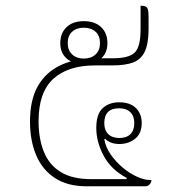

<svg xmlns="http://www.w3.org/2000/svg" viewBox="-20 -652 627 672"><path d="M283 0Q216 0 172 -29Q128 -58 106.5 -109Q85 -160 85 -227Q85 -303 113 -351.5Q141 -400 192.5 -424Q244 -448 313 -448H375Q431 -448 451.5 -468Q472 -488 472 -549V-632Q484 -632 490 -629Q496 -626 498 -617.5Q500 -609 500 -592V-551Q500 -499 486.5 -471Q473 -443 445 -433Q417 -423 372 -423H312Q218 -423 166.5 -376Q115 -329 115 -228Q115 -168 133 -122Q151 -76 191.5 -50.5Q232 -25 300 -25H422L424 -29Q369 -58 343 -106.5Q317 -155 317 -204Q317 -253 339.5 -273.5Q362 -294 397 -294Q435 -294 455.5 -274Q476 -254 476 -221Q476 -185 453 -166.5Q430 -148 398 -148Q381 -148 368.5 -153Q356 -158 348 -166L345 -165Q350 -136 368 -110.5Q386 -85 410 -65Q434 -45 459.5 -33.5Q485 -22 504 -22H510Q510 -16 507 -11Q504 -6 499.5 -3Q495 0 490 0ZM398 -169Q423 -169 436.5 -182.5Q450 -196 450 -221Q450 -246 436 -259.5Q422 -273 397 -273Q345 -273 345 -221Q345 -196 359 -182.5Q373 -169 398 -169ZM273 -428Q235 -428 213 -447.5Q191 -467 191 -501Q191 -536 213 -557Q235 -578 273 -578Q312 -578 334 -557Q356 -536 356 -501Q356 -467 334 -447.5Q312 -428 273 -428ZM273 -447Q299 -447 314.5 -461.5Q330 -476 330 -501Q330 -527 314.5 -541Q299 -555 273 -555Q248 -555 232.5 -541Q217 -527 217 -501Q217 -476 232.5 -461.5Q248 -447 273 -447Z"/></svg>

Font: Noto Serif Thai Thin
Style: Regular
Weight: 250
Version: Version 2.001